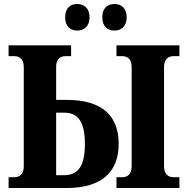

<svg xmlns="http://www.w3.org/2000/svg" viewBox="-20 -941 941 961"><path d="M554 -788C583 -788 614 -806 614 -854C614 -904 583 -921 554 -921C521 -921 492 -904 492 -854C492 -806 521 -788 554 -788ZM366 -788C397 -788 428 -806 428 -854C428 -904 397 -921 366 -921C336 -921 306 -904 306 -854C306 -806 336 -788 366 -788ZM23 0H314C496 0 574 -87 574 -221C574 -359 494 -441 314 -441H261V-606C261 -645 281 -660 308 -660H336V-714H23V-660H51C79 -660 99 -645 99 -604V-109C99 -69 79 -54 51 -54H23ZM563 0H878V-54H849C822 -54 801 -69 801 -110V-604C801 -645 822 -660 849 -660H878V-714H563V-660H591C619 -660 639 -645 639 -604V-110C639 -69 619 -54 591 -54H563ZM261 -64V-377H302C373 -377 405 -327 405 -221C405 -112 373 -64 299 -64Z"/></svg>

Font: Noto Serif Condensed ExtraBold
Style: Regular
Weight: 800
Width: 3
Designer: Monotype Design Team
Foundry: Monotype Imaging Inc.
Version: Version 2.013